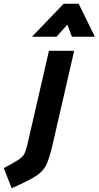

<svg xmlns="http://www.w3.org/2000/svg" viewBox="-90 -770 524 1020"><path d="M-70 123Q-15 94 7.5 79Q30 64 38.5 48.5Q47 33 55 0L170 -500H304L189 0Q171 76 155 108Q139 140 102 164.5Q65 189 -28 230ZM248 -750H328L414 -575H292L268 -639L210 -575H80Z"/></svg>

Font: Cairo
Style: Bold Italic
Weight: 700
Italic angle: -13°
Designer: Mohamed Gaber, Accademia di Belle Arti di Urbino and others
Foundry: Kief Type Foundry, Accademia di Belle Arti di Urbino and others
Version: Version 3.011